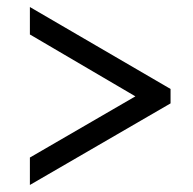

<svg xmlns="http://www.w3.org/2000/svg" viewBox="-20 -631 550 546"><path d="M65 -105V-183L365 -357L65 -533V-611L465 -378V-337Z"/></svg>

Font: Noto Serif Tamil SemiCondensed
Style: Bold Italic
Weight: 700
Width: 4
Italic angle: -12°
Designer: Indian Type Foundry, Tom Grace, and the Monotype Design Team
Foundry: Monotype Imaging Inc.
Version: Version 2.003; ttfautohint (v1.8.4.7-5d5b)